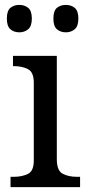

<svg xmlns="http://www.w3.org/2000/svg" viewBox="-20 -764 360 784"><path d="M23 0V-42H36Q69 -42 93.5 -53.5Q118 -65 118 -109V-426Q118 -470 93.5 -482Q69 -494 36 -494H33V-536H212V-114Q212 -67 236 -54.5Q260 -42 294 -42H307V0ZM249 -632Q227 -632 212.5 -644.5Q198 -657 198 -688Q198 -720 212.5 -732Q227 -744 249 -744Q270 -744 285 -732Q300 -720 300 -688Q300 -657 285 -644.5Q270 -632 249 -632ZM59 -632Q37 -632 22.5 -644.5Q8 -657 8 -688Q8 -720 22.5 -732Q37 -744 59 -744Q80 -744 95 -732Q110 -720 110 -688Q110 -657 95 -644.5Q80 -632 59 -632Z"/></svg>

Font: NotoSerif-Regular
Style: Regular
Weight: 400
Designer: Monotype Design Team
Foundry: Monotype Imaging Inc.
Version: Version 2.007; ttfautohint (v1.8) -l 8 -r 50 -G 200 -x 14 -D